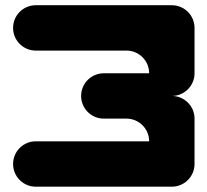

<svg xmlns="http://www.w3.org/2000/svg" viewBox="-20 -714 793 734"><path d="M723.7 -607.3C723.7 -655.2 684.8 -694 636.9 -694H116.7C68.8 -694 30 -655.2 30 -607.3C30 -559.4 68.8 -520.6 116.7 -520.6H203.4H463.5C511.4 -520.6 550.2 -481.8 550.2 -433.9H376.8C328.9 -433.9 290.1 -395.1 290.1 -347.2C290.1 -299.3 328.9 -260.5 376.8 -260.5H463.5C511.4 -260.5 550.2 -221.6 550.2 -173.8H203.4H116.7C68.8 -173.8 30 -134.9 30 -87C30 -39.2 68.8 -0.3 116.7 -0.3H636.9C684.8 -0.3 723.7 -39.2 723.7 -87V-260.5C723.7 -308.4 684.8 -347.2 636.9 -347.2C684.8 -347.2 723.7 -386 723.7 -433.9Z"/></svg>

Font: OpenLukyanov
Style: Regular
Weight: 400
Designer: Michail Lukyanov
Foundry: book-let.ru
Version: Version 2.1